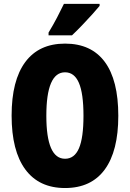

<svg xmlns="http://www.w3.org/2000/svg" viewBox="-20 -947 661 977"><path d="M582 -357.9Q582 -178.2 512.9 -84.2Q443.8 9.8 311 9.8Q178.7 9.8 108.9 -84.7Q39.1 -179.2 39.1 -358.9Q39.1 -537.6 108.6 -631.3Q178.2 -725.1 311 -725.1Q444.3 -725.1 513.2 -632.1Q582 -539.1 582 -357.9ZM215.8 -357.9Q215.8 -139.2 311 -139.2Q358.9 -139.2 381.8 -192.4Q404.8 -245.6 404.8 -357.9Q404.8 -471.2 381.6 -525.1Q358.4 -579.1 311 -579.1Q215.8 -579.1 215.8 -357.9ZM486.8 -927.2V-917Q473.1 -900.4 449.5 -874Q425.8 -847.7 398.4 -819.1Q371.1 -790.5 346.2 -767.1H227.1V-781.2Q251 -820.8 270.3 -857.7Q289.6 -894.5 305.2 -927.2Z"/></svg>

Font: Open Sans Condensed ExtraBold
Style: Regular
Weight: 800
Width: 3
Designer: Monotype Design Team
Foundry: Monotype Imaging Inc.
Version: Version 3.000; ttfautohint (v1.8.4)